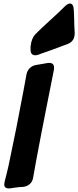

<svg xmlns="http://www.w3.org/2000/svg" viewBox="-20 -1075 443 1087"><path d="M215 -772C259 -787 303 -803 347 -820L366 -827C393 -839 403 -860 403 -889L402 -905C401 -924 400 -944 400 -963L398 -1016C397 -1042 390 -1055 376 -1055C367 -1055 357 -1049 344 -1036L340 -1032C303 -995 263 -960 220 -920L179 -880C165 -864 157 -843 154 -818C153 -815 153 -810 153 -804V-794C153 -773 162 -762 180 -762C185 -762 190 -763 196 -765ZM59 -12C78 -15 94 -16 111 -17C140 -20 162 -39 167 -66L184 -161C203 -261 223 -369 242 -462C251 -505 259 -549 268 -593L285 -679C286 -682 286 -686 286 -691C286 -710 277 -719 258 -719C255 -719 252 -718 248 -718L184 -707C157 -703 135 -682 130 -654L114 -567C87 -422 59 -280 28 -135C21 -103 13 -73 6 -46C5 -39 4 -35 4 -31C4 -16 13 -8 30 -8C33 -8 36 -9 40 -9Z"/></svg>

Font: Bangerz
Style: Bold
Weight: 700
Designer: vernon adams
Foundry: Vernon Adams
Version: Version 2.10;December 28, 2023;FontCreator 13.0.0.2683 64-bi